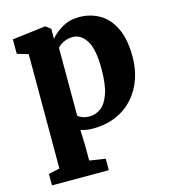

<svg xmlns="http://www.w3.org/2000/svg" viewBox="-119 -665 887 1002"><g transform="rotate(-15 325.0 -164.0)"><path d="M617.5 -296Q617.5 -235.5 598.8 -180.2Q580 -125 542.2 -81.8Q504.5 -38.5 448.8 -13.8Q393 11 318.5 11Q301.5 11 283.5 7.8Q265.5 4.5 255.5 1L258.5 82V167L344.5 180V242H37.5V180L97.5 167V-451L37.5 -469V-547L216.5 -569H218.5L245.5 -548V-494Q266 -521 306.8 -545.5Q347.5 -570 400.5 -570Q460 -570 509.2 -542.2Q558.5 -514.5 588 -454.2Q617.5 -394 617.5 -296ZM341.5 -478Q314 -478 291.5 -466.8Q269 -455.5 258.5 -442V-76Q265.5 -68 282.2 -61.5Q299 -55 321.5 -55Q355 -55 383 -76.2Q411 -97.5 427.8 -146.5Q444.5 -195.5 444.5 -279Q444.5 -385 415.5 -431.5Q386.5 -478 341.5 -478Z"/></g></svg>

Font: Merriweather Black
Style: Regular
Weight: 900
Designer: Eben Sorkin
Foundry: Eben Sorkin
Version: Version 2.200;gftools[0.9.31]